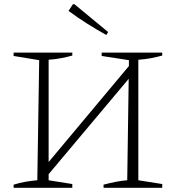

<svg xmlns="http://www.w3.org/2000/svg" viewBox="-20 -896 842 916"><path d="M45 0V-15Q74 -24 102.5 -29Q131 -34 158 -36L167 -609L45 -629V-645H325V-631Q300 -624 271.5 -618.5Q243 -613 212 -611V-123L595 -581V-609L465 -629V-645H754V-631Q729 -624 700.5 -618.5Q672 -613 640 -611V-36L754 -18V0H474V-15Q504 -23 532 -28.5Q560 -34 587 -36L594 -520L212 -65V-36L325 -18V0ZM487 -729Q441 -755 395.5 -783.5Q350 -812 307 -844L328 -876H335L496 -743Z"/></svg>

Font: Piazzolla ExtraLight
Style: Regular
Weight: 200
Designer: Juan Pablo del Peral
Foundry: Huerta Tipografica
Version: Version 1.330